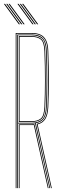

<svg xmlns="http://www.w3.org/2000/svg" viewBox="-21 -970 316 990"><path d="M60 0V-800H142Q168.2 -800 187 -791.8Q205.8 -783.5 216.2 -763.4Q226.8 -743.2 228 -707Q231.2 -624.2 231 -552.6Q230.8 -481 228 -418Q226.2 -378.5 213.2 -357Q200.2 -335.5 173 -328.5L246 0H242L168.2 -331.5Q196 -337.2 209.1 -357.9Q222.2 -378.5 224 -418.2Q226.8 -481.5 226.9 -553.8Q227 -626 224 -707Q222.8 -742.5 212.5 -761.8Q202.2 -781 184.4 -788.5Q166.5 -796 142 -796H64V0ZM76 0V-329H141Q145.2 -329 149 -329.2Q152.8 -329.5 156.5 -329.8L229.5 0H225.5L153.2 -325.5Q150.8 -325.2 147.6 -325.1Q144.5 -325 141 -325H80V0ZM68 0V-792H142Q166.2 -792 183.1 -784.8Q200 -777.5 209.4 -759.1Q218.8 -740.8 220 -706.8Q222.8 -630 222.9 -556.2Q223 -482.5 220 -418.2Q218.2 -377.5 204.8 -358.4Q191.2 -339.2 163.5 -334.8L237.8 0H233.8L159.5 -334Q154.8 -333.5 150 -333.2Q145.2 -333 141 -333H72V0ZM72 -337H141Q175.2 -337 194.5 -352.8Q213.8 -368.5 216 -418.5Q218.8 -481.5 218.9 -554.2Q219 -627 216 -706.5Q214.2 -756 195.2 -772Q176.2 -788 142 -788H72ZM76 -341V-784H142Q174.8 -784 192.5 -769Q210.2 -754 212 -706.5Q214.8 -629.2 214.9 -556Q215 -482.8 212 -418.5Q209.8 -369.2 191.1 -355.1Q172.5 -341 141 -341ZM80 -345H141Q171.5 -345 188.8 -358.5Q206 -372 208 -418.8Q210.8 -482 210.9 -554.5Q211 -627 208 -706.5Q206.2 -753.5 188.9 -766.8Q171.5 -780 142 -780H80ZM100 -845 23 -950H29L106 -845ZM76 -845 -1 -950H5L82 -845ZM88 -845 11 -950H17L94 -845ZM170 -845 93 -950H99L176 -845ZM146 -845 69 -950H75L152 -845ZM158 -845 81 -950H87L164 -845Z"/></svg>

Font: Big Shoulders Inline Display Thin Thin
Style: Regular
Weight: 250
Version: Version 2.002